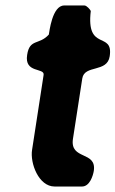

<svg xmlns="http://www.w3.org/2000/svg" viewBox="-20 -673 421 700"><path d="M79 -473C68 -405 143 -427 139 -400L97 -127C89 -78 121 7 179 7H279C307 7 319 -32 322 -50C333 -124 234 -88 246 -167L280 -387C288 -438 371 -407 380 -468C394 -561 293 -483 311 -633C309 -638 296 -653 288 -653H214C170 -653 160 -556 158 -547C123 -508 88 -533 79 -473Z"/></svg>

Font: Asimov Print
Style: CIt
Weight: 500
Designer: Google
Version: Version 2.000980: 2014